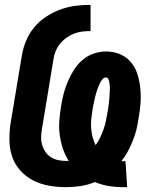

<svg xmlns="http://www.w3.org/2000/svg" viewBox="-20 -763 640 791"><path d="M486 8Q456 8 426.5 3Q397 -2 371 -13Q342 -1 311.5 3.5Q281 8 252 8Q216 8 182 2Q148 -4 118 -19Q88 -34 65.5 -58.5Q43 -83 31.5 -114Q20 -145 19 -180Q18 -215 23 -251L70 -534Q75 -565 87.5 -595Q100 -625 121 -650.5Q142 -676 170.5 -694.5Q199 -713 229.5 -724Q260 -735 291 -739Q322 -743 353 -743V-635Q336 -635 319 -633Q302 -631 285 -624.5Q268 -618 253 -607Q238 -596 226.5 -581.5Q215 -567 208.5 -550.5Q202 -534 200 -517L153 -233Q150 -216 149.5 -199Q149 -182 153.5 -166.5Q158 -151 167 -137.5Q176 -124 189.5 -115.5Q203 -107 219 -103.5Q235 -100 252 -100Q255 -100 257.5 -100Q260 -100 263 -100Q248 -124 239 -151Q230 -178 226 -207.5Q222 -237 224.5 -267Q227 -297 232 -328Q236 -353 242.5 -378Q249 -403 259.5 -427.5Q270 -452 284.5 -475Q299 -498 320 -516Q341 -534 366.5 -542.5Q392 -551 417 -551Q448 -551 475 -539.5Q502 -528 520 -506Q538 -484 546.5 -456.5Q555 -429 558 -399Q561 -369 559 -338.5Q557 -308 551 -277Q548 -254 542.5 -231Q537 -208 528 -185.5Q519 -163 507.5 -141Q496 -119 480 -99Q482 -99 484.5 -99Q487 -99 489 -99Q491 -99 493 -99Q495 -99 497 -99L504 8Q500 8 495.5 8Q491 8 486 8ZM374 -165Q385 -180 392.5 -196Q400 -212 406 -228.5Q412 -245 415.5 -261.5Q419 -278 422 -295Q424 -303 425 -311Q426 -319 427 -327Q428 -335 429 -342.5Q430 -350 430.5 -358Q431 -366 431.5 -374Q432 -382 432.5 -390Q433 -398 432.5 -405.5Q432 -413 431 -420.5Q430 -428 427 -436Q424 -444 416 -444Q409 -444 403 -437.5Q397 -431 393.5 -424Q390 -417 387 -410Q384 -403 381.5 -396Q379 -389 377 -382Q375 -375 373 -368Q371 -361 369.5 -353.5Q368 -346 366.5 -339Q365 -332 363.5 -324.5Q362 -317 361 -310Q358 -291 356 -272Q354 -253 355.5 -234.5Q357 -216 361.5 -198.5Q366 -181 374 -165Z"/></svg>

Font: Iosevka SS04 Hv Ex Obl
Style: Regular
Weight: 900
Width: 7
Italic angle: -9°
Monospace: yes
Designer: Belleve Invis
Foundry: Belleve Invis
Version: Version 19.0.0; ttfautohint (v1.8.4)